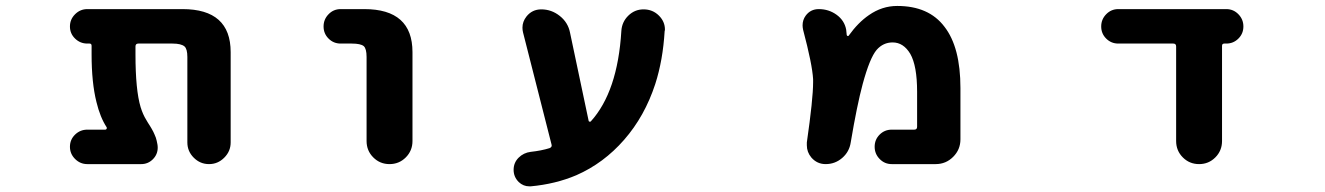

<svg xmlns="http://www.w3.org/2000/svg" viewBox="-20 -580 4540 658"><path d="M622.1 -91.8V-384.8Q622.1 -412.1 612.3 -420.9Q600.6 -430.7 571.3 -430.7H454.1Q444.3 -430.7 444.3 -420.9V-393.6Q444.3 -271.5 461.9 -212.9Q469.7 -187.5 481.4 -168.9Q481.4 -168 486.8 -159.7Q492.2 -151.4 493.7 -148.9Q495.1 -146.5 499.5 -139.2Q503.9 -131.8 505.4 -128.4Q506.8 -125 509.8 -118.7Q512.7 -112.3 514.2 -107.9Q515.6 -103.5 517.1 -97.2Q518.6 -90.8 519.5 -85.4Q520.5 -80.1 520.5 -74.2Q520.5 -50.8 503.9 -34.2Q487.3 -17.6 463.9 -17.6H279.3Q254.9 -17.6 237.3 -35.2Q219.7 -52.7 219.7 -77.1Q219.7 -101.6 237.3 -118.7Q254.9 -135.7 279.3 -135.7H340.8Q343.8 -135.7 345.2 -138.2Q346.7 -140.6 345.7 -143.6Q323.2 -177.7 310.5 -230.5Q293.9 -296.9 293.9 -393.6V-422.9Q293.9 -430.7 287.1 -430.7H279.3Q254.9 -430.7 237.3 -447.8Q219.7 -464.8 219.7 -489.3Q219.7 -513.7 237.3 -531.2Q254.9 -548.8 279.3 -548.8H605.5Q770.5 -548.8 770.5 -401.4V-91.8Q770.5 -61.5 748.5 -39.6Q726.6 -17.6 696.3 -17.6Q666 -17.6 644 -39.6Q622.1 -61.5 622.1 -91.8Z M1236.3 -96.7V-384.8Q1236.3 -413.1 1226.6 -421.9Q1215.8 -430.7 1185.5 -430.7H1147.5Q1123 -430.7 1106 -447.8Q1088.9 -464.8 1088.9 -489.3Q1088.9 -513.7 1106 -531.2Q1123 -548.8 1147.5 -548.8H1228.5Q1393.6 -548.8 1393.6 -401.4V-96.7Q1393.6 -63.5 1370.6 -40.5Q1347.7 -17.6 1314.9 -17.6Q1282.2 -17.6 1259.3 -40.5Q1236.3 -63.5 1236.3 -96.7Z M1798.8 58.6Q1796.9 58.6 1793.9 58.6Q1773.4 58.6 1757.8 43.9Q1740.2 26.4 1740.2 2Q1740.2 -22.5 1757.3 -39.6Q1774.4 -56.6 1798.8 -59.6Q1835 -63.5 1863.3 -72.3Q1873 -76.2 1870.1 -85L1772.5 -468.8Q1770.5 -476.6 1770.5 -485.4Q1770.5 -505.9 1784.2 -523.4Q1803.7 -547.9 1835 -547.9Q1870.1 -547.9 1898.4 -525.4Q1926.8 -502.9 1933.6 -467.8L1997.1 -167Q1997.1 -164.1 2000 -163.1Q2002.9 -162.1 2004.9 -164.1Q2096.7 -265.6 2109.4 -473.6Q2111.3 -504.9 2133.3 -526.4Q2155.3 -547.9 2185.5 -547.9Q2216.8 -547.9 2238.3 -526.4Q2258.8 -505.9 2258.8 -478.5Q2258.8 -475.6 2257.8 -473.6Q2252 -374 2225.6 -292Q2189.5 -181.6 2119.1 -101.1Q2048.8 -20.5 1955.1 20.5Q1883.8 50.8 1798.8 58.6Z M3036.1 -17.6Q3011.7 -17.6 2994.6 -35.2Q2977.5 -52.7 2977.5 -77.1Q2977.5 -101.6 2994.6 -118.7Q3011.7 -135.7 3036.1 -135.7H3113.3Q3123 -135.7 3123 -145.5V-265.6Q3123 -354.5 3099.6 -395.5Q3076.2 -434.6 3039.1 -434.6Q3006.8 -434.6 2984.4 -409.2Q2960.9 -381.8 2936.5 -292Q2917 -219.7 2895.5 -91.8Q2890.6 -59.6 2866.2 -38.6Q2841.8 -17.6 2809.6 -17.6Q2780.3 -17.6 2760.7 -40Q2745.1 -58.6 2745.1 -82Q2745.1 -86.9 2745.1 -91.8Q2766.6 -241.2 2766.6 -297.9Q2766.6 -303.7 2766.6 -308.6Q2763.7 -359.4 2732.4 -477.5Q2730.5 -486.3 2730.5 -493.2Q2730.5 -511.7 2741.2 -526.4Q2757.8 -548.8 2786.1 -548.8Q2820.3 -548.8 2847.2 -529.3Q2874 -509.8 2879.9 -478.5Q2880.9 -468.8 2881.8 -460Q2882.8 -457 2885.3 -456.5Q2887.7 -456.1 2888.7 -458Q2920.9 -502.9 2958 -528.3Q3002.9 -559.6 3054.7 -559.6Q3163.1 -559.6 3216.8 -488.3Q3271.5 -418 3271.5 -278.3V-102.5Q3271.5 -67.4 3246.6 -42.5Q3221.7 -17.6 3186.5 -17.6Z M4010.7 -96.7V-420.9Q4010.7 -430.7 4001 -430.7H3812.5Q3788.1 -430.7 3771 -447.8Q3753.9 -464.8 3753.9 -489.3Q3753.9 -513.7 3771 -531.2Q3788.1 -548.8 3812.5 -548.8H4182.6Q4207 -548.8 4224.1 -531.2Q4241.2 -513.7 4241.2 -489.3Q4241.2 -464.8 4224.1 -447.8Q4207 -430.7 4182.6 -430.7H4175.8Q4168 -430.7 4168 -422.9V-96.7Q4168 -63.5 4145 -40.5Q4122.1 -17.6 4089.4 -17.6Q4056.6 -17.6 4033.7 -40.5Q4010.7 -63.5 4010.7 -96.7Z"/></svg>

Font: Rounded-X Mgen+ 1m bold
Style: Bold
Weight: 700
Designer: [Source Han Sans]
Ryoko NISHIZUKA  (kana & ideographs); Paul D. Hunt (Latin, Greek & Cyrillic); Wenlong ZHANG  (bopomofo
Version: Version 1.059.20150602